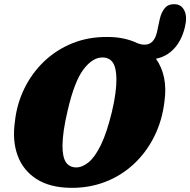

<svg xmlns="http://www.w3.org/2000/svg" viewBox="-20 -890 913 922"><path d="M496.5 -712.5Q539.5 -712.5 575.5 -704.5Q611.5 -696.5 641 -682Q649.5 -679 657.2 -677.2Q665 -675.5 673.5 -675.5Q719.5 -674.5 734 -736.5L747 -797.5Q754.5 -831 771.8 -851.5Q789 -872 823.5 -869.5Q852.5 -867 866.2 -837.5Q880 -808 867.5 -758Q852 -695.5 816.2 -656.8Q780.5 -618 729 -608Q786.5 -526 770 -404.5Q759 -310.5 720.2 -233.5Q681.5 -156.5 621.2 -101Q561 -45.5 484.2 -16.2Q407.5 13 320.5 12Q220 11 155.8 -30Q91.5 -71 65 -142.2Q38.5 -213.5 51.5 -305.5Q60.5 -390 96.5 -464Q132.5 -538 191 -594.2Q249.5 -650.5 327 -682Q404.5 -713.5 496.5 -712.5ZM344.5 -86Q374.5 -85.5 405.2 -110.5Q436 -135.5 464.5 -194Q493 -252.5 517 -351.5Q529 -402 534.2 -441.8Q539.5 -481.5 539 -511Q538.5 -563.5 523 -587.8Q507.5 -612 476.5 -614Q427.5 -617 382.2 -558.5Q337 -500 304.5 -357.5Q292 -305 286.2 -264Q280.5 -223 280 -192Q280 -136.5 296 -111.8Q312 -87 344.5 -86Z"/></svg>

Font: Fraunces 72pt SuperSoft Black
Style: Italic
Weight: 900
Italic angle: -16°
Version: Version 1.000;[b76b70a41]